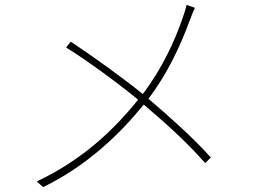

<svg xmlns="http://www.w3.org/2000/svg" viewBox="-20 -753 1040 784"><path d="M269 -583 250 -559C338 -505 470 -407 544 -346C446 -224 317 -100 130 -12L156 11C335 -76 469 -205 567 -326C659 -248 741 -174 818 -87L841 -110C766 -193 677 -272 586 -350C662 -448 718 -569 753 -665C760 -683 769 -707 776 -721L742 -733C738 -715 730 -691 725 -677C693 -585 642 -473 563 -369C491 -428 361 -522 269 -583Z"/></svg>

Font: Noto Sans JP Thin
Style: Regular
Weight: 100
Designer: Ryoko NISHIZUKA 西塚涼子 (kana, bopomofo & ideographs); Paul D. Hunt (Latin, Greek & Cyrillic); Sandoll Communications 산돌커뮤니
Foundry: Adobe
Version: Version 2.004;hotconv 1.0.118;makeotfexe 2.5.65603